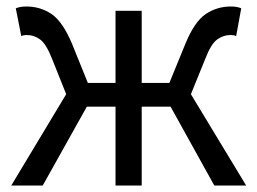

<svg xmlns="http://www.w3.org/2000/svg" viewBox="-20 -577 800 597"><path d="M14.9 0 185.8 -284.1 142.1 -393.5Q123.5 -441 104.5 -454.5Q85.4 -468.1 63.8 -468.1Q58.4 -468.1 54.8 -467.5Q51.1 -466.9 46.1 -464.9L29.1 -551.2Q43 -556.8 61.8 -556.8Q105.5 -556.8 140.3 -533.3Q175 -509.8 204 -440.8L253.2 -319.1H339.2V-543.4H420.6V-319.1H506.6L556.4 -440.8Q584.8 -509.8 619.6 -533.3Q654.5 -556.8 698 -556.8Q717.4 -556.8 730.1 -551.2L714.3 -464.9Q709.3 -466.9 705.6 -467.5Q702 -468.1 696 -468.1Q675 -468.1 655.6 -454.5Q636.3 -441 618 -393.5L573.6 -284.1L745.5 0H646.4L510.4 -245.3H420.6V0H339.2V-245.3H250L112.8 0Z"/></svg>

Font: Shanggu Sans SC VF
Style: Regular
Weight: 250
Designer: GuiWonder
Version: Version 1.021